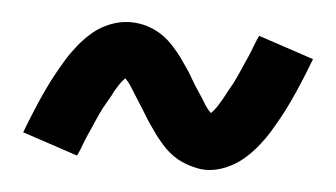

<svg xmlns="http://www.w3.org/2000/svg" viewBox="-31 -458 562 321"><g transform="rotate(5 250.0 -297.5)"><path d="M323 -180Q316 -180 309 -181.5Q302 -183 295.5 -185Q289 -187 282.5 -190Q276 -193 270 -197Q264 -201 259 -205.5Q254 -210 249.5 -215Q245 -220 240.5 -225.5Q236 -231 232 -237Q228 -243 224 -248.5Q220 -254 216.5 -260Q213 -266 209.5 -271.5Q206 -277 201.5 -284Q197 -291 193 -297.5Q189 -304 185.5 -309.5Q182 -315 176 -321Q170 -327 170 -328H183Q183 -326 179 -323Q175 -320 171 -315Q167 -310 165 -306.5Q163 -303 161 -300Q159 -297 157.5 -293.5Q156 -290 154 -287Q152 -284 150 -280Q148 -276 145.5 -272Q143 -268 141 -263.5Q139 -259 136.5 -254Q134 -249 132 -244Q130 -239 127.5 -233.5Q125 -228 122.5 -222.5Q120 -217 117.5 -210.5Q115 -204 112.5 -197.5Q110 -191 107 -185L14 -216Q22 -237 29.5 -255Q37 -273 44.5 -289Q52 -305 59.5 -318.5Q67 -332 74 -343.5Q81 -355 91.5 -368Q102 -381 114.5 -391.5Q127 -402 143.5 -408.5Q160 -415 177 -415Q184 -415 191 -414Q198 -413 204.5 -411Q211 -409 217.5 -406Q224 -403 230 -399Q236 -395 241 -390.5Q246 -386 250.5 -381Q255 -376 259.5 -370.5Q264 -365 268 -359Q272 -353 276 -347.5Q280 -342 283.5 -336Q287 -330 290.5 -324Q294 -318 298.5 -311.5Q303 -305 307 -298.5Q311 -292 314.5 -286.5Q318 -281 324 -275Q330 -269 330 -268H317Q317 -270 321 -273Q325 -276 329 -281Q333 -286 335 -289.5Q337 -293 339 -296Q341 -299 342.5 -302Q344 -305 346 -308.5Q348 -312 350 -316Q352 -320 354.5 -324Q357 -328 359 -332.5Q361 -337 363.5 -342Q366 -347 368 -352Q370 -357 372.5 -362.5Q375 -368 377.5 -373.5Q380 -379 382.5 -385.5Q385 -392 387.5 -398.5Q390 -405 393 -411L486 -380Q478 -359 470.5 -341Q463 -323 455.5 -307Q448 -291 440.5 -277.5Q433 -264 426 -252.5Q419 -241 408.5 -228Q398 -215 385.5 -204.5Q373 -194 356.5 -187Q340 -180 323 -180Z"/></g></svg>

Font: Iosevka Term Semibold
Style: Regular
Weight: 600
Monospace: yes
Designer: Belleve Invis
Foundry: Belleve Invis
Version: Version 31.4.0